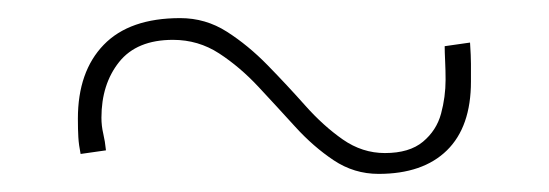

<svg xmlns="http://www.w3.org/2000/svg" viewBox="-20 -447 606 212"><path d="M398 -255Q371 -255 348.5 -270Q326 -285 306 -307Q286 -329 265.5 -351Q245 -373 222 -388Q199 -403 171 -403Q131 -403 111.5 -378.5Q92 -354 92 -317Q92 -308 94 -299.5Q96 -291 97 -281L69 -277Q67 -287 66.5 -295.5Q66 -304 66 -316Q66 -368 94.5 -397.5Q123 -427 179 -427Q207 -427 230.5 -412Q254 -397 275.5 -375Q297 -353 317 -330.5Q337 -308 358.5 -293Q380 -278 405 -278Q432 -278 447 -290.5Q462 -303 467 -321.5Q472 -340 472 -359Q472 -369 471.5 -379.5Q471 -390 471 -396L499 -400Q500 -385 500 -376.5Q500 -368 500 -357Q500 -307 473.5 -281Q447 -255 398 -255Z"/></svg>

Font: Lil Grotesk Thin
Style: Regular
Weight: 100
Designer: Bastien Sozeau
Foundry: NBR — Bastien Sozeau
Version: Version 3.003; ttfautohint (v1.8.4.7-5d5b);gftools[0.9.33]